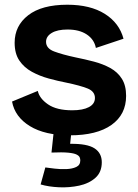

<svg xmlns="http://www.w3.org/2000/svg" viewBox="-20 -559 585 813"><path d="M276 14Q170 14 106.5 -25Q43 -64 31 -129L140 -174Q147 -142 183.5 -117Q220 -92 286 -92Q331 -92 356.5 -105.5Q382 -119 382 -144Q382 -172 350.5 -184.5Q319 -197 261 -209Q225 -216 186.5 -226.5Q148 -237 115 -255Q82 -273 62 -302.5Q42 -332 42 -378Q42 -450 99.5 -494.5Q157 -539 265 -539Q362 -539 423.5 -500.5Q485 -462 503 -395L386 -356Q379 -392 347.5 -413Q316 -434 266 -434Q223 -434 199 -419.5Q175 -405 175 -382Q175 -354 209.5 -341Q244 -328 300 -316Q340 -308 378 -298Q416 -288 447 -271Q478 -254 496 -225.5Q514 -197 514 -153Q514 -74 452 -30Q390 14 276 14ZM152 222 172 150Q187 152 211.5 155Q236 158 261 157Q286 156 303 148Q320 140 320 120Q320 114 317.5 107.5Q315 101 304.5 95.5Q294 90 269 87.5Q244 85 198 87L208 -6H283L277 50Q349 49 380 69Q411 89 411 128Q411 170 384 194Q357 218 315.5 227Q274 236 230 234Q186 232 152 222Z"/></svg>

Font: Bricolage Grotesque 12pt Bricolage Grotesque 10pt Regular
Style: Bold
Weight: 700
Designer: Mathieu Triay
Foundry: Atelier Triay
Version: Version 1.001; ttfautohint (v1.8.4.7-5d5b);gftools[0.9.33.de